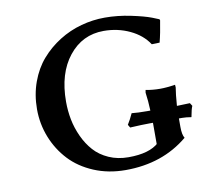

<svg xmlns="http://www.w3.org/2000/svg" viewBox="-75 -741 898 834"><g transform="rotate(-10 373.5 -324.0)"><path d="M436 -43Q528.8 -43 570.8 -82L565.9 -78.1V-171.9H550.8Q519 -171.9 464.8 -168.9L457 -182.1Q469.7 -202.1 481.9 -229Q507.8 -226.1 550.8 -226.1H564Q562.5 -268.1 557.1 -306.2L559.1 -317.9Q589.8 -312 623 -312Q637.2 -312 653.8 -313.5Q670.4 -314.9 679.7 -316.4L689 -317.9L689.9 -306.2Q685.1 -278.8 681.2 -226.1Q690.9 -226.6 711.2 -227.1Q731.4 -227.5 738.8 -228L747.1 -214.8Q741.2 -202.1 734.9 -167Q711.9 -170.9 693.8 -170.9H680.2V-133.8Q680.2 -98.6 689.9 -84Q577.1 9.8 414.1 9.8Q338.4 9.8 274.9 -16.8Q211.4 -43.5 169.2 -88.6Q127 -133.8 103.5 -192.9Q80.1 -252 80.1 -316.9Q80.1 -380.9 100.3 -436.5Q120.6 -492.2 155.5 -532.2Q190.4 -572.3 236.3 -601.1Q282.2 -629.9 334 -644Q385.7 -658.2 439 -658.2Q495.1 -658.2 553.2 -646Q611.3 -633.8 641.6 -622.1L671.9 -609.9L673.8 -605Q665 -548.3 654.8 -509.8L620.1 -508.8Q591.8 -552.2 538.8 -577.1Q485.8 -602.1 423.8 -602.1Q329.6 -602.1 269.8 -527.1Q210 -452.1 210 -327.1Q210 -287.1 217.5 -248.3Q225.1 -209.5 242.4 -171.9Q259.8 -134.3 285.2 -106Q310.5 -77.6 349.4 -60.3Q388.2 -43 436 -43Z"/></g></svg>

Font: Linear Smooth
Style: Bold
Weight: 700
Designer: Philipp H. Poll, Flanker
Foundry: Philipp H. Poll, reworked by Flanker
Version: Version 1.061 | FøM Fix